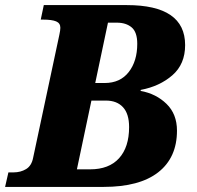

<svg xmlns="http://www.w3.org/2000/svg" viewBox="-54 -734 774 754"><path d="M-34 0 -21 -57H-1Q27 -57 48.5 -70Q70 -83 76 -114L179 -597Q183 -615 183 -625Q183 -643 166.5 -650Q150 -657 115 -657H106L118 -714H444Q673 -714 673 -557Q673 -482 623 -438.5Q573 -395 499 -381L498 -377Q559 -366 600 -326Q641 -286 641 -221Q641 -115 567.5 -57.5Q494 0 353 0ZM405 -645H370L320 -408H357Q418 -408 451.5 -451Q485 -494 485 -562Q485 -608 463 -626.5Q441 -645 405 -645ZM362 -339H305L248 -69H300Q374 -69 413.5 -112.5Q453 -156 453 -235Q453 -287 429 -313Q405 -339 362 -339Z"/></svg>

Font: Noto Serif ExtraBold
Style: Italic
Weight: 800
Italic angle: -12°
Designer: Monotype Design Team
Foundry: Monotype Imaging Inc.
Version: Version 2.013